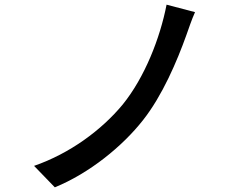

<svg xmlns="http://www.w3.org/2000/svg" viewBox="-20 -777 1040 823"><path d="M816 -725 694 -757C666 -613 600 -445 506 -329C415 -219 279 -119 126 -66L215 26C364 -35 505 -150 593 -262C676 -367 739 -515 779 -627C789 -655 802 -694 816 -725Z"/></svg>

Font: Noto Sans CJK TC Medium
Style: Regular
Weight: 500
Designer: Ryoko NISHIZUKA 西塚涼子 (kana, bopomofo & ideographs); Paul D. Hunt (Latin, Greek & Cyrillic); Sandoll Communications 산돌커뮤니
Foundry: Adobe
Version: Version 2.004;hotconv 1.0.118;makeotfexe 2.5.65603